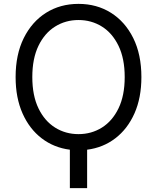

<svg xmlns="http://www.w3.org/2000/svg" viewBox="-20 -757 801 980"><path d="M701.7 -363.6Q701.7 -257.8 666.4 -178.3Q631 -98.7 568.5 -51Q506 -3.2 424.7 7.1V203.1H336.6V7.1Q255.3 -3.2 192.8 -51Q130.3 -98.7 95 -178.3Q59.7 -257.8 59.7 -363.6Q59.7 -478.7 101.2 -562.5Q142.8 -646.3 215.2 -691.8Q287.6 -737.2 380.7 -737.2Q473.7 -737.2 546.2 -691.8Q618.6 -646.3 660.2 -562.5Q701.7 -478.7 701.7 -363.6ZM616.5 -363.6Q616.5 -458.1 585 -523.1Q553.6 -588.1 500.2 -621.4Q446.7 -654.8 380.7 -654.8Q314.6 -654.8 261.2 -621.4Q207.7 -588.1 176.3 -523.1Q144.9 -458.1 144.9 -363.6Q144.9 -269.2 176.3 -204.2Q207.7 -139.2 261.2 -105.8Q314.6 -72.4 380.7 -72.4Q446.7 -72.4 500.2 -105.8Q553.6 -139.2 585 -204.2Q616.5 -269.2 616.5 -363.6Z"/></svg>

Font: Inter Zeller
Style: Regular
Weight: 400
Designer: Rasmus Andersson; Joe Bland
Foundry: zeller
Version: Version 3.015;git-dec3a8cb1